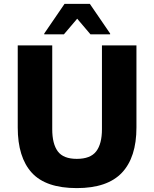

<svg xmlns="http://www.w3.org/2000/svg" viewBox="-20 -953 792 985"><path d="M71 -720H248V-290Q248 -215 276.5 -176.5Q305 -138 374 -138Q444 -138 473.5 -176.5Q503 -215 503 -290V-720H680V-299Q680 -146 605.5 -67Q531 12 374 12Q215 12 143 -67Q71 -146 71 -299ZM207 -777V-781L311 -933H441L545 -781V-777H444L376 -857L308 -777Z"/></svg>

Font: Kufam
Style: Bold
Weight: 700
Designer: Wael Morcos, Artur Schmal
Foundry: Original Type
Version: Version 1.300; ttfautohint (v1.8.3)